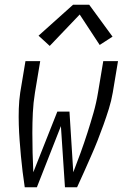

<svg xmlns="http://www.w3.org/2000/svg" viewBox="-20 -787 540 807"><path d="M84 0Q79 -33 75 -65.5Q71 -98 68 -130.5Q65 -163 62.5 -196.5Q60 -230 59 -263Q58 -296 59 -330Q60 -364 65 -398L87 -530H149L127 -398Q120 -355 118 -313Q116 -271 116 -229Q116 -187 117 -145.5Q118 -104 120 -63L221 -318H272L288 -63Q304 -104 319 -145.5Q334 -187 347.5 -229Q361 -271 373 -313Q385 -355 392 -398L414 -530H476L454 -398Q448 -363 437.5 -329.5Q427 -296 415 -262.5Q403 -229 390 -196Q377 -163 362.5 -130.5Q348 -98 333.5 -65Q319 -32 304 0H253L236 -257L135 0ZM189 -594 142 -637 287 -767H355L453 -633L399 -598L315 -726Z"/></svg>

Font: Iosevka Curly Light Oblique
Style: Regular
Weight: 300
Italic angle: -9°
Monospace: yes
Designer: Belleve Invis
Foundry: Belleve Invis
Version: Version 11.1.0; ttfautohint (v1.8.3)